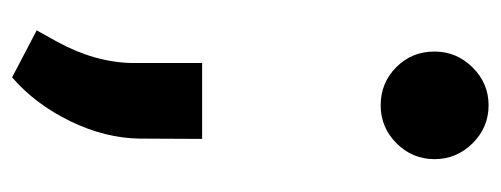

<svg xmlns="http://www.w3.org/2000/svg" viewBox="-270 -358 812 311"><g transform="rotate(90 135.5 -202.0)"><path d="M63 -500.3Q63 -536 88.7 -562Q114.4 -587.9 150.1 -587.9Q185.9 -587.9 211.6 -562Q237.3 -536 237.3 -500.3Q237.3 -464.5 211.6 -438.8Q185.9 -413.1 150.1 -413.1Q113.9 -413.1 88.4 -438.3Q63 -463.5 63 -500.3ZM104.8 183.9 28.7 144.1 46.9 111.3Q80.6 49.9 81.6 -11.1V-123.9H204.5L204 -23.2Q203.5 32.7 175.8 89.7Q148.1 146.6 104.8 183.9Z"/></g></svg>

Font: Vazir FD
Style: Bold
Weight: 700
Foundry: DejaVu fonts team - Redesigned by Saber Rastikerdar
Version: Version 21.10;October 20, 2019;FontCreator 12.0.0.2547 64-bi